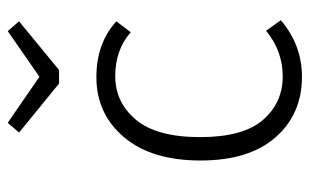

<svg xmlns="http://www.w3.org/2000/svg" viewBox="-176 -634 820 509"><g transform="rotate(-90 234.5 -379.0)"><path d="M286 11Q187 11 125.5 -59Q64 -129 64 -258Q64 -388 126 -461Q188 -534 285 -534Q375 -534 433 -481L404 -443Q357 -484 288 -484Q218 -484 172 -429Q126 -374 126 -259Q126 -145 171.5 -92.5Q217 -40 287 -40Q354 -40 408 -84L436 -45Q370 11 286 11ZM304 -633H268L138 -739L164 -769L286 -685L407 -769L433 -739Z"/></g></svg>

Font: Trujillo Light
Style: Regular
Weight: 300
Designer: Fira Sans original fonts by bBox Type GmbH, Carrois Corporate GbR, & Edenspiekermann AG / Changes by Cristiano Sobral
Foundry: Fira Sans original fonts by bBox Type GmbH, Carrois Corporate GbR, & Edenspiekermann AG / Changes by Cristiano Sobral
Version: Version 4.301;July 28, 2020;FontCreator 13.0.0.2655 64-bit